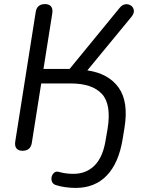

<svg xmlns="http://www.w3.org/2000/svg" viewBox="-20 -732 709 941"><path d="M351 189Q326 189 301 185.5Q276 182 257 176Q241 172 235.5 160Q230 148 233 135Q236 122 246 114Q256 106 271 111Q302 120 340 120Q403 120 444 78.5Q485 37 498 -47L507 -99Q527 -220 479.5 -271.5Q432 -323 327 -323H182L136 -32Q130 7 90 7Q70 7 60.5 -5Q51 -17 55 -40L155 -673Q161 -712 201 -712Q221 -712 230.5 -700Q240 -688 236 -665L193 -394H321L566 -693Q579 -709 594.5 -711Q610 -713 622 -704.5Q634 -696 636 -681Q638 -666 623 -648L408 -387Q512 -372 561.5 -302.5Q611 -233 590 -105L581 -50Q562 67 503.5 128Q445 189 351 189Z"/></svg>

Font: Nunito
Style: Italic
Weight: 400
Italic angle: -9°
Designer: Vernon Adams
Foundry: Vernon Adams
Version: Version 3.601; ttfautohint (v1.8.2.53-6de2)